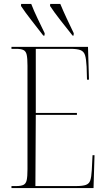

<svg xmlns="http://www.w3.org/2000/svg" viewBox="-20 -951 539 971"><path d="M38 0V-10H62Q86 -10 98.5 -16Q111 -22 115 -40Q119 -58 119 -95V-619Q119 -656 115 -674Q111 -692 98.5 -698Q86 -704 62 -704H38V-714H425L430 -548H420L418 -614Q416 -653 410 -672Q404 -691 387 -697.5Q370 -704 336 -704H161V-380H369V-370H161L159 -10H364Q398 -10 414.5 -16Q431 -22 436.5 -38.5Q442 -55 444 -88L448 -166H458L453 0ZM199 -771Q169 -810 138 -849.5Q107 -889 86 -921L87 -931H138Q151 -897 170 -857.5Q189 -818 206 -783L205 -771ZM347 -771Q316 -810 285 -849.5Q254 -889 233 -921L234 -931H285Q299 -897 317.5 -857.5Q336 -818 353 -783L352 -771Z"/></svg>

Font: Noto Serif Display Condensed ExtraLight
Style: Regular
Weight: 200
Width: 3
Designer: Monotype Design Team
Foundry: Monotype Imaging Inc.
Version: Version 2.009